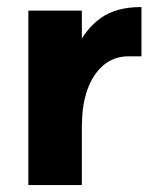

<svg xmlns="http://www.w3.org/2000/svg" viewBox="-20 -532 442 552"><path d="M61.5 -501.5V0H215.3V-501.5ZM215.8 -175.8Q215.8 -231.9 231.9 -275.9Q248 -319.8 278.1 -345Q308.1 -370.1 349.6 -370.1H386.7V-511.7H385.3Q314 -511.7 270.3 -480.5Q226.6 -449.2 203.6 -398.7Q180.7 -348.1 172.6 -289.3Q164.6 -230.5 164.6 -175.8Z"/></svg>

Font: Estedad-VF-FD Black
Style: Regular
Weight: 900
Designer: Amin Abedi
Version: Version 4.000